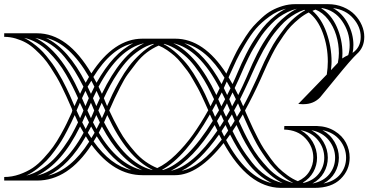

<svg xmlns="http://www.w3.org/2000/svg" viewBox="-29 -868 1857 923"><path d="M1666 -613.8Q1705.1 -640.1 1705.1 -690.9Q1705.1 -738.8 1668.9 -780Q1632.8 -821.3 1571.8 -829.1Q1617.2 -804.2 1643.6 -754.6Q1669.9 -705.1 1669.9 -651.9Q1669.9 -629.9 1666 -613.8ZM1519 -829.1Q1518.6 -829.1 1517.1 -828.6Q1515.6 -828.1 1515.1 -828.1Q1563 -799.3 1590.1 -738.5Q1617.2 -677.7 1617.2 -611.8Q1617.2 -594.7 1616.2 -586.9Q1630.9 -597.2 1645 -603Q1651.9 -624 1651.9 -651.9Q1651.9 -714.4 1615.7 -766.6Q1579.6 -818.8 1519 -829.1ZM750 -51.8 754.9 -50.8Q869.1 -85.9 994.1 -287.1L980 -317.9Q862.8 -113.3 750 -51.8ZM1438 -818.8Q1437.5 -819.3 1436 -819.8Q1434.6 -820.3 1434.1 -820.8Q1412.6 -814 1392.1 -802.2Q1371.6 -790.5 1354.5 -776.9Q1337.4 -763.2 1319.8 -743.7Q1302.2 -724.1 1289.1 -707.3Q1275.9 -690.4 1261.5 -667Q1247.1 -643.6 1237.5 -626.7Q1228 -609.9 1216.1 -585.7Q1204.1 -561.5 1198 -548.3Q1191.9 -535.2 1182.4 -513.9Q1172.9 -492.7 1169.9 -485.8Q1141.6 -424.3 1125 -391.1L1140.1 -356.9Q1168 -407.2 1207 -493.2Q1209 -497.6 1221.2 -525.9Q1233.4 -554.2 1242.2 -572.5Q1251 -590.8 1267.6 -623Q1284.2 -655.3 1301 -679.9Q1317.9 -704.6 1339.1 -732.2Q1360.4 -759.8 1385.7 -781.7Q1411.1 -803.7 1438 -818.8ZM-8.8 -17.1Q28.8 -17.1 64.7 -29.8Q100.6 -42.5 127.7 -60.5Q154.8 -78.6 181.9 -108.4Q209 -138.2 226.3 -162.1Q243.7 -186 263.4 -221.4Q283.2 -256.8 291.7 -274.9Q300.3 -293 313.5 -321.8Q314.9 -325.2 315.9 -327.1L318.8 -336.9L315.9 -346.2Q313.5 -352.1 307.1 -366.2Q296.4 -390.6 289.8 -405.3Q283.2 -419.9 269 -449Q254.9 -478 243.4 -497.3Q231.9 -516.6 213.9 -544.4Q195.8 -572.3 179.4 -590.6Q163.1 -608.9 140.6 -629.6Q118.2 -650.4 95.9 -662.6Q73.7 -674.8 46.6 -682.9Q19.5 -690.9 -8.8 -690.9V-708H148.9Q296.4 -708 410.2 -515.1Q519 -682.1 655.8 -682.1H813Q950.7 -682.1 1059.1 -514.2Q1069.3 -538.6 1075.4 -551.8Q1081.5 -564.9 1095.9 -595Q1110.4 -625 1121.8 -644.3Q1133.3 -663.6 1152.3 -692.9Q1171.4 -722.2 1188.7 -741.5Q1206.1 -760.7 1230 -782.7Q1253.9 -804.7 1277.6 -817.6Q1301.3 -830.6 1330.6 -839.4Q1359.9 -848.1 1390.1 -848.1H1546.9Q1586.9 -848.1 1620.8 -834Q1654.8 -819.8 1676.5 -797.1Q1698.2 -774.4 1710.2 -746.8Q1722.2 -719.2 1722.2 -690.9Q1722.2 -639.6 1686 -607.9Q1660.2 -584 1586.7 -493.7Q1513.2 -403.3 1509.8 -399.9Q1478.5 -367.2 1430.2 -367.2H1423.8L1404.8 -368.2L1542 -509.8Q1546.9 -543 1546.9 -571.8Q1546.9 -645.5 1522.2 -711.2Q1497.6 -776.9 1455.1 -808.1Q1432.1 -796.9 1409.9 -778.8Q1387.7 -760.7 1370.4 -742.7Q1353 -724.6 1335 -698.2Q1316.9 -671.9 1304.9 -652.8Q1293 -633.8 1278.1 -604.5Q1263.2 -575.2 1256.6 -560.5Q1250 -545.9 1237.8 -518.8Q1225.6 -491.7 1223.1 -485.8Q1188.5 -409.2 1148.9 -336.9L1152.8 -327.1Q1154.8 -322.8 1168 -293.2Q1181.2 -263.7 1188 -249.3Q1194.8 -234.9 1210.9 -203.4Q1227.1 -171.9 1239.5 -152.8Q1252 -133.8 1272 -106.2Q1292 -78.6 1310.5 -60.5Q1329.1 -42.5 1353.3 -24.9Q1377.4 -7.3 1402.8 2.9Q1439 -12.7 1458 -43.7Q1477.1 -74.7 1477.1 -109.9Q1477.1 -162.6 1439.5 -202.9Q1401.9 -243.2 1336.9 -245.1L1337.9 -262.2H1495.1Q1543.5 -260.7 1580.1 -238Q1616.7 -215.3 1634.3 -181.6Q1651.9 -147.9 1651.9 -109.9Q1651.9 -50.3 1608.2 -7.6Q1564.5 35.2 1482.9 35.2H1319.8Q1164.1 32.7 1045.9 -180.2Q924.3 -25.9 813 -25.9H655.8Q518.6 -25.9 411.1 -171.9Q298.8 0 148.9 0H-8.8ZM1562 -530.8 1595.2 -565.9Q1600.1 -591.3 1600.1 -611.8Q1600.1 -656.2 1587.2 -698.7Q1574.2 -741.2 1548.1 -774.7Q1522 -808.1 1487.8 -821.8L1473.1 -815.9Q1516.6 -779.3 1540.8 -710.9Q1564.9 -642.6 1564.9 -571.8Q1564.9 -565.4 1564.5 -558.6Q1564 -551.8 1563.2 -543.7Q1562.5 -535.6 1562 -530.8ZM1473.1 14.2Q1526.9 3.4 1554.4 -31Q1582 -65.4 1582 -109.9Q1582 -156.7 1551.5 -194.3Q1521 -231.9 1467.8 -242.2Q1505.4 -221.7 1526.1 -185.8Q1546.9 -149.9 1546.9 -109.9Q1546.9 -71.8 1528.1 -38.6Q1509.3 -5.4 1473.1 14.2ZM1521 -242.2Q1558.6 -221.7 1579.3 -185.8Q1600.1 -149.9 1600.1 -109.9Q1600.1 -71.8 1581.1 -38.6Q1562 -5.4 1525.9 14.2Q1579.6 3.4 1607.2 -31Q1634.8 -65.4 1634.8 -109.9Q1634.8 -156.7 1604.5 -194.3Q1574.2 -231.9 1521 -242.2ZM1416 -242.2Q1453.6 -221.7 1474.4 -185.8Q1495.1 -149.9 1495.1 -109.9Q1495.1 -73.2 1477.5 -41.5Q1460 -9.8 1426.8 9.8L1431.2 11.2Q1479.5 -1 1504.6 -34.7Q1529.8 -68.4 1529.8 -109.9Q1529.8 -156.7 1499.5 -194.3Q1469.2 -231.9 1416 -242.2ZM381.8 -314.9 366.2 -279.8 382.8 -248 398.9 -279.8ZM356 -259.8Q268.1 -80.1 148.9 -23.9Q276.9 -54.2 373 -230ZM408.2 -374 391.1 -336.9 408.2 -299.8 419.9 -327.1 423.8 -336.9 419.9 -346.2ZM418 -396 434.1 -357.9 451.2 -396 435.1 -431.2ZM444.8 -451.2 460.9 -417Q552.2 -606.4 664.1 -660.2Q542 -633.8 444.8 -451.2ZM1080.1 -256.8 1099.1 -287.1 1085.9 -317.9 1065.9 -286.1ZM1058.1 -306.2 1076.2 -337.9 1062 -371.1 1043.9 -336.9 1047.9 -327.1ZM1088.9 -237.8Q1109.9 -194.8 1131.1 -159.9Q1152.3 -125 1182.4 -87.2Q1212.4 -49.3 1250.2 -23.4Q1288.1 2.4 1330.1 12.2Q1297.9 -3.4 1267.3 -29.8Q1236.8 -56.2 1214.6 -84Q1192.4 -111.8 1170.4 -147.5Q1148.4 -183.1 1135.3 -209.5Q1122.1 -235.8 1107.9 -267.1ZM1020 -391.1 1035.2 -356.9 1053.2 -391.1 1037.1 -423.8ZM1011.2 -411.1 1026.9 -443.8Q928.7 -632.3 804.2 -660.2Q918.5 -605.5 1011.2 -411.1ZM1109.9 -306.2 1128.9 -337.9 1115.2 -371.1 1096.2 -336.9 1101.1 -327.1ZM1119.1 -286.1Q1132.8 -255.9 1144.8 -231.4Q1156.7 -207 1175.5 -173.1Q1194.3 -139.2 1214.8 -112.5Q1235.4 -85.9 1260.3 -59.6Q1285.2 -33.2 1315.4 -15.1Q1345.7 2.9 1377.9 11.2H1379.9Q1355 -1.5 1330.8 -20.8Q1306.6 -40 1288.1 -59.6Q1269.5 -79.1 1250.2 -106.4Q1231 -133.8 1218.5 -153.8Q1206.1 -173.8 1190.9 -203.6Q1175.8 -233.4 1169.2 -247.8Q1162.6 -262.2 1151.1 -288.1Q1139.6 -314 1138.2 -317.9ZM1073.2 -391.1 1086.9 -356.9 1105 -391.1 1088.9 -423.8ZM1046.9 -444.8 1063 -411.1 1079.1 -443.8 1061 -476.1ZM1036.1 -463.9 1049.8 -493.2V-495.1Q963.9 -635.7 856.9 -660.2Q954.1 -613.8 1036.1 -463.9ZM409.2 -259.8 393.1 -230Q394 -228.5 410.2 -204.1L425.8 -230ZM434.1 -314.9 418 -279.8 435.1 -248 451.2 -279.8ZM383.8 -212.9Q302.7 -71.3 202.1 -23.9Q312.5 -50.3 399.9 -187Q397.5 -190.4 394.5 -195.1Q391.6 -199.7 388.4 -205.1Q385.3 -210.4 383.8 -212.9ZM443.8 -336.9 460.9 -299.8 473.1 -327.1 477.1 -336.9 473.1 -346.2 460 -374ZM470.2 -396 485.8 -357.9Q499.5 -389.6 511.5 -414.8Q523.4 -439.9 545.9 -479.5Q568.4 -519 590.8 -548.8Q613.3 -578.6 645.3 -608.4Q677.2 -638.2 710.9 -655.8L708 -657.2Q674.3 -648.4 642.6 -627.2Q610.8 -606 586.9 -580.6Q563 -555.2 539.8 -521Q516.6 -486.8 501.5 -458.5Q486.3 -430.2 470.2 -396ZM1099.1 -444.8 1116.2 -411.1Q1137.2 -453.1 1154.8 -493.2Q1155.8 -495.6 1167.2 -522Q1178.7 -548.3 1185.1 -562.7Q1191.4 -577.1 1206.8 -607.7Q1222.2 -638.2 1234.6 -658.4Q1247.1 -678.7 1266.8 -707Q1286.6 -735.4 1305.4 -755.1Q1324.2 -774.9 1348.9 -794.4Q1373.5 -814 1398.9 -826.2Q1376 -820.8 1353.5 -809.8Q1331.1 -798.8 1312.7 -785.9Q1294.4 -772.9 1275.6 -753.2Q1256.8 -733.4 1243.2 -716.8Q1229.5 -700.2 1213.9 -675Q1198.2 -649.9 1188.5 -633.5Q1178.7 -617.2 1165.8 -590.8Q1152.8 -564.5 1147.2 -551.8Q1141.6 -539.1 1131.1 -515.1Q1120.6 -491.2 1118.2 -485.8ZM1069.8 -496.1Q1073.7 -489.7 1080.1 -478.8Q1086.4 -467.8 1088.9 -463.9L1102.1 -493.2Q1103 -495.6 1114.5 -522Q1126 -548.3 1132.3 -562.7Q1138.7 -577.1 1154.1 -607.7Q1169.4 -638.2 1181.9 -658.4Q1194.3 -678.7 1214.1 -707Q1233.9 -735.4 1252.7 -755.1Q1271.5 -774.9 1296.1 -794.4Q1320.8 -814 1346.2 -826.2Q1305.2 -816.9 1266.4 -788.6Q1227.5 -760.3 1201.7 -730.5Q1175.8 -700.7 1147.5 -652.1Q1119.1 -603.5 1107.4 -578.6Q1095.7 -553.7 1076.2 -510.3Q1071.8 -500.5 1069.8 -496.1ZM372.1 -451.2Q351.6 -492.2 330.6 -525.9Q309.6 -559.6 280.5 -594.7Q251.5 -629.9 215.6 -653.8Q179.7 -677.7 140.1 -686Q261.2 -627.9 356 -417ZM346.2 -396Q333 -425.8 320.3 -451.2Q307.6 -476.6 288.8 -509.3Q270 -542 249 -568.6Q228 -595.2 203.1 -620.1Q178.2 -645 148.4 -662.1Q118.7 -679.2 86.9 -686Q106.9 -676.3 126.5 -662.1Q146 -647.9 161.9 -633.5Q177.7 -619.1 194.3 -598.6Q210.9 -578.1 222.7 -562Q234.4 -545.9 248.3 -522.2Q262.2 -498.5 270.3 -484.1Q278.3 -469.7 289.8 -445.8Q301.3 -421.9 305.7 -412.1Q310.1 -402.3 319.1 -381.3Q328.1 -360.4 329.1 -357.9ZM382.8 -470.2 398.9 -498Q305.2 -660.2 191.9 -686Q298.8 -634.3 382.8 -470.2ZM436 -212.9 420.9 -188Q502.4 -73.2 602.1 -49.8Q510.7 -92.3 436 -212.9ZM460.9 -259.8 445.8 -230Q536.1 -78.6 654.8 -49.8Q544.9 -101.6 460.9 -259.8ZM471.2 -279.8Q572.3 -84 702.1 -50.8L704.1 -51.8Q580.6 -111.8 486.8 -314.9ZM496.1 -336.9Q508.3 -310.5 518.1 -291.3Q527.8 -272 544.9 -241.2Q562 -210.4 580.1 -186.3Q598.1 -162.1 620.6 -136.5Q643.1 -110.8 670.4 -91.3Q697.8 -71.8 727.1 -60.1Q770.5 -80.1 815.9 -124.3Q861.3 -168.5 898.7 -220.9Q936 -273.4 972.2 -337.9Q960.4 -363.8 957.5 -370.6Q954.6 -377.4 941.2 -406Q927.7 -434.6 920.7 -446.8Q913.6 -459 898.4 -485.8Q883.3 -512.7 872.1 -527.3Q860.8 -542 843.3 -564Q825.7 -585.9 809.8 -599.6Q793.9 -613.3 774.2 -627Q754.4 -640.6 733.9 -648.9Q704.1 -636.2 677 -615.7Q649.9 -595.2 625.7 -564.5Q601.6 -533.7 585.2 -511.2Q568.8 -488.8 548.6 -448.5Q528.3 -408.2 521.7 -394.3Q515.1 -380.4 499 -343.3Q497.1 -338.9 496.1 -336.9ZM1002.9 -267.1Q897.9 -99.1 792 -46.9Q898.4 -68.8 1016.1 -240.2ZM1037.1 -196.8 1023.9 -221.2Q929.7 -87.9 844.2 -46.9Q936 -65.4 1037.1 -196.8ZM1048.8 -211.9 1067.9 -240.2 1055.2 -267.1 1036.1 -237.8ZM1014.2 -286.1 1027.8 -256.8 1046.9 -287.1 1033.2 -317.9ZM1004.9 -306.2 1023.9 -337.9 1009.8 -371.1 991.2 -336.9 996.1 -327.1ZM1058.1 -194.8Q1154.3 -15.6 1277.8 12.2Q1244.1 -3.9 1213.1 -30.5Q1182.1 -57.1 1157 -91.1Q1131.8 -125 1113.5 -155Q1095.2 -185.1 1077.1 -221.2ZM982.9 -356.9 1000 -391.1Q983.9 -425.3 968.8 -454.1Q953.6 -482.9 930.2 -517.8Q906.7 -552.7 882.6 -578.6Q858.4 -604.5 826.2 -626.2Q793.9 -647.9 759.8 -657.2L757.8 -655.8Q792 -638.2 824 -608.2Q856 -578.1 878.2 -548.6Q900.4 -519 923.1 -478.8Q945.8 -438.5 957.3 -414.1Q968.8 -389.6 982.9 -356.9ZM330.1 -314.9Q319.8 -292.5 314 -280Q308.1 -267.6 293.2 -238.8Q278.3 -210 266.1 -190.4Q253.9 -170.9 233.9 -143.3Q213.9 -115.7 194.6 -95.9Q175.3 -76.2 149.7 -56.4Q124 -36.6 97.2 -23.9Q133.8 -32.7 168 -54.2Q202.1 -75.7 227.3 -100.8Q252.4 -126 276.6 -159.9Q300.8 -193.8 315.7 -220.7Q330.6 -247.6 346.2 -279.8ZM355 -374 338.9 -336.9 356 -299.8 368.2 -327.1 372.1 -336.9 368.2 -346.2ZM381.8 -431.2 365.2 -396 381.8 -357.9 397.9 -396ZM392.1 -451.2 408.2 -417 424.8 -451.2 410.2 -480ZM419.9 -498 435.1 -470.2Q515.1 -612.8 611.8 -660.2Q505.9 -637.2 419.9 -498Z"/></svg>

Font: FoglihtenFr02
Style: Regular
Weight: 500
Version: Version 0.68